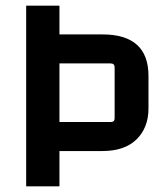

<svg xmlns="http://www.w3.org/2000/svg" viewBox="-20 -655 587 675"><path d="M189 0H72V-635H189V-534H340Q502 -534 502 -388V-274Q502 -206 460 -165Q418 -124 340 -124H189ZM369 -432H189V-226H369Q383 -226 383 -239V-418Q383 -432 369 -432Z"/></svg>

Font: Gemunu Libre
Style: Bold
Weight: 700
Designer: Puspanada Ekanayake, Sola Matas, Pathum Egodawatta, Kosala Senevirathne
Foundry: mooniak
Version: Version 1.100